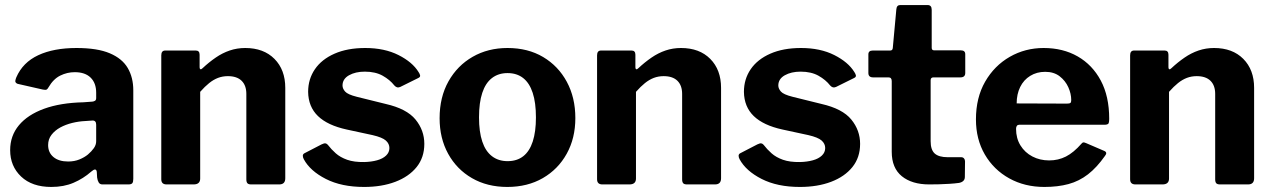

<svg xmlns="http://www.w3.org/2000/svg" viewBox="-20 -730 5034 760"><path d="M341 -50.6Q310 -23.2 271.3 -6.6Q232.7 10 183.1 10Q106.9 10 63.6 -31.1Q20.2 -72.3 20.2 -135.7Q20.2 -192.4 54.8 -234.1Q89.5 -275.8 154.4 -299.5Q219.4 -323.1 310 -325.1L345.1 -327.7Q350.3 -328 355.5 -330.8Q360.7 -333.6 360.7 -342V-363Q360.7 -401.3 338.7 -422.8Q316.8 -444.3 275.8 -444.3Q245.9 -444.3 218.5 -430.8Q191 -417.2 172 -384.3Q168.3 -377.5 164.5 -375.4Q160.7 -373.4 149.9 -375.4L49.6 -398.2Q44 -400.2 41.4 -404.7Q38.8 -409.2 44.6 -423.9Q70.2 -483 131.4 -511.5Q192.6 -540 282.8 -540Q365.5 -540 414.6 -519.1Q463.7 -498.3 485.7 -460.7Q507.6 -423.1 507.6 -372.7V-22.1Q507.6 -9.7 503.7 -4.9Q499.7 0 488.3 0H385.5Q375.1 0 370.5 -8.1Q365.8 -16.1 364.4 -27.5L363.1 -50Q360.4 -67.7 341 -50.6ZM360.7 -236.1Q360.7 -253.5 346 -252.9L317.6 -250.9Q292.1 -249.8 265.9 -243.4Q239.8 -237 218.5 -225.4Q197.2 -213.7 183.9 -196.4Q170.5 -179.1 170.5 -155.8Q170.5 -125.9 191.7 -108.3Q212.9 -90.7 249.7 -90.7Q274.5 -90.7 294.4 -98.9Q314.2 -107 327.9 -118.3Q342.4 -130.6 351.6 -143.7Q360.7 -156.8 360.7 -171V-236.1Z M639.5 0Q618.4 0 618.4 -20.4V-511Q618.4 -530 634.2 -530H755Q770.1 -530 770.1 -513.4V-463.6Q770.1 -457.9 773.2 -456.1Q776.2 -454.4 781.7 -459.9Q807.5 -484 834 -502.1Q860.4 -520.3 889.3 -530.1Q918.3 -540 950.7 -540Q1023.6 -540 1066.4 -496.9Q1109.2 -453.7 1109.2 -382.3V-24.3Q1109.2 0 1085.2 0H974.1Q963.7 0 959.4 -4.6Q955.1 -9.3 955.1 -20.4V-358.5Q955.1 -391.8 936.5 -410.2Q917.8 -428.6 882 -428.6Q861.3 -428.6 843 -421.7Q824.8 -414.7 807.9 -401.1Q791 -387.6 772.4 -366.5V-23.3Q772.4 0 746.3 0H639.5Z M1540.9 -391.8Q1523.6 -414 1494.9 -430.2Q1466.1 -446.4 1424 -446.4Q1387 -446.4 1361.4 -432Q1335.8 -417.5 1335.8 -391.6Q1335.8 -379.4 1346 -367.7Q1356.3 -355.9 1392.2 -346.9L1506.5 -318.6Q1589.8 -299.6 1624.7 -256.9Q1659.6 -214.2 1659.6 -160.5Q1659.6 -106.8 1629.2 -68.8Q1598.7 -30.9 1544.9 -10.4Q1491.1 10 1421.2 10Q1331.9 10 1269.7 -21.7Q1207.6 -53.4 1182.6 -99.6Q1178.7 -106.9 1178.7 -113.3Q1178.7 -119.7 1184.6 -123.1L1252.9 -158.5Q1262.7 -163.3 1268.2 -162.5Q1273.7 -161.6 1277.6 -156.8Q1291.3 -138.9 1309.1 -123.1Q1326.9 -107.3 1354.1 -97.6Q1381.4 -87.9 1422 -88.6Q1449.9 -89.3 1472.5 -95.5Q1495.1 -101.7 1508.2 -114.2Q1521.4 -126.7 1521.4 -144.1Q1521.4 -161 1507.4 -173.6Q1493.5 -186.2 1454.7 -195.2L1352.4 -217.3Q1276.7 -233.8 1238.6 -270.6Q1200.5 -307.4 1199.7 -366.5Q1199.7 -416.8 1226.5 -456Q1253.3 -495.2 1304.3 -517.6Q1355.3 -540 1425.7 -540Q1501.9 -540 1557.3 -512.1Q1612.6 -484.2 1636.6 -445.1Q1640.8 -439.3 1642.7 -432.5Q1644.7 -425.6 1636.3 -421.5L1564.2 -385.8Q1557.2 -382.7 1551.5 -384.5Q1545.8 -386.2 1540.9 -391.8Z M1988 10Q1908.6 10 1848.2 -24.9Q1787.9 -59.7 1754 -121.2Q1720.1 -182.7 1720.1 -262Q1720.1 -345.4 1755.2 -407.9Q1790.3 -470.4 1851 -505.2Q1911.7 -540 1989 -540Q2069.8 -540 2129.9 -504.3Q2190 -468.6 2223.7 -406.1Q2257.4 -343.6 2257.4 -262.6Q2257.4 -183 2223.3 -121.5Q2189.2 -60 2128.7 -25Q2068.1 10 1988 10ZM1989.3 -92.1Q2026.3 -92.1 2051.3 -111.7Q2076.2 -131.2 2088.8 -169.9Q2101.4 -208.7 2101.4 -265.4Q2101.4 -323.6 2088.6 -362.5Q2075.9 -401.4 2050.8 -421.1Q2025.8 -440.7 1989 -440.7Q1952.9 -440.7 1927.4 -421.1Q1901.8 -401.4 1889 -362.5Q1876.1 -323.6 1876.1 -265.4Q1876.1 -208.3 1889 -169.7Q1901.8 -131.2 1927.4 -111.7Q1952.9 -92.1 1989.3 -92.1Z M2364.5 0Q2343.4 0 2343.4 -20.4V-511Q2343.4 -530 2359.2 -530H2480Q2495.1 -530 2495.1 -513.4V-463.6Q2495.1 -457.9 2498.2 -456.1Q2501.2 -454.4 2506.7 -459.9Q2532.5 -484 2559 -502.1Q2585.4 -520.3 2614.3 -530.1Q2643.3 -540 2675.7 -540Q2748.6 -540 2791.4 -496.9Q2834.2 -453.7 2834.2 -382.3V-24.3Q2834.2 0 2810.2 0H2699.1Q2688.7 0 2684.4 -4.6Q2680.1 -9.3 2680.1 -20.4V-358.5Q2680.1 -391.8 2661.5 -410.2Q2642.8 -428.6 2607 -428.6Q2586.3 -428.6 2568 -421.7Q2549.8 -414.7 2532.9 -401.1Q2516 -387.6 2497.4 -366.5V-23.3Q2497.4 0 2471.3 0H2364.5Z M3265.9 -391.8Q3248.6 -414 3219.9 -430.2Q3191.1 -446.4 3149 -446.4Q3112 -446.4 3086.4 -432Q3060.8 -417.5 3060.8 -391.6Q3060.8 -379.4 3071 -367.7Q3081.3 -355.9 3117.2 -346.9L3231.5 -318.6Q3314.8 -299.6 3349.7 -256.9Q3384.6 -214.2 3384.6 -160.5Q3384.6 -106.8 3354.2 -68.8Q3323.7 -30.9 3269.9 -10.4Q3216.1 10 3146.2 10Q3056.9 10 2994.7 -21.7Q2932.6 -53.4 2907.6 -99.6Q2903.7 -106.9 2903.7 -113.3Q2903.7 -119.7 2909.6 -123.1L2977.9 -158.5Q2987.7 -163.3 2993.2 -162.5Q2998.7 -161.6 3002.6 -156.8Q3016.3 -138.9 3034.1 -123.1Q3051.9 -107.3 3079.1 -97.6Q3106.4 -87.9 3147 -88.6Q3174.9 -89.3 3197.5 -95.5Q3220.1 -101.7 3233.2 -114.2Q3246.4 -126.7 3246.4 -144.1Q3246.4 -161 3232.4 -173.6Q3218.5 -186.2 3179.7 -195.2L3077.4 -217.3Q3001.7 -233.8 2963.6 -270.6Q2925.5 -307.4 2924.7 -366.5Q2924.7 -416.8 2951.5 -456Q2978.3 -495.2 3029.3 -517.6Q3080.3 -540 3150.7 -540Q3226.9 -540 3282.3 -512.1Q3337.6 -484.2 3361.6 -445.1Q3365.8 -439.3 3367.7 -432.5Q3369.7 -425.6 3361.3 -421.5L3289.2 -385.8Q3282.2 -382.7 3276.5 -384.5Q3270.8 -386.2 3265.9 -391.8Z M3675 -423.7Q3663.8 -423.7 3663.8 -412.5V-171Q3663.8 -136.7 3680.1 -122.2Q3696.5 -107.7 3731.5 -107.7H3784.8Q3791.7 -107.7 3795.8 -103Q3799.9 -98.3 3799.9 -91.4L3799.2 -29.5Q3799.2 -11 3776.8 -6.1Q3759.4 -3.7 3738.7 -2.4Q3717.9 -1 3697.3 -0.5Q3676.6 0 3658.2 0Q3589.7 0 3549.7 -32.5Q3509.8 -65 3509.8 -129V-408.9Q3509.8 -423.7 3497.1 -423.7H3436.1Q3417.3 -423.7 3417.3 -441.1V-514.7Q3417.3 -530 3434.7 -530H3503.8Q3513.3 -530 3514 -540.6L3528 -692.9Q3529.4 -710 3543.1 -710H3651.9Q3668 -710 3668 -691.2V-540.6Q3668 -530.7 3677.9 -530.7H3783.4Q3800.8 -530.7 3800.8 -515.4V-441.1Q3800.8 -423.7 3781.3 -423.7Z M4001.9 -220Q4001.9 -182.6 4019.3 -154.4Q4036.7 -126.2 4066.5 -110.6Q4096.3 -95 4133.1 -95Q4168.9 -95 4199.3 -110.4Q4229.8 -125.9 4261.1 -161.6Q4264.8 -165.9 4268 -166.4Q4271.2 -166.9 4279.2 -163.5L4350.6 -132.8Q4365.2 -126.7 4353.8 -112.8Q4321.5 -66.9 4286.6 -39.9Q4251.7 -12.9 4209.5 -1.4Q4167.3 10 4113.9 10Q4036.1 10 3974.9 -24Q3913.6 -58 3878.3 -118.4Q3843.1 -178.9 3843.1 -257.4Q3843.1 -343.3 3879.5 -406.7Q3916 -470.1 3977.1 -505.1Q4038.1 -540 4111 -540Q4187.7 -540 4245.8 -506.7Q4304 -473.4 4337.3 -411.1Q4370.6 -348.7 4370.6 -259.7Q4370.6 -248.8 4368.6 -242.8Q4366.5 -236.9 4354.1 -236.2H4014.3Q4008.5 -236.2 4005.2 -232Q4001.9 -227.9 4001.9 -220ZM4203.3 -319.9Q4213.6 -319.9 4217 -322.6Q4220.3 -325.2 4220.3 -333.9Q4220.3 -359 4208.7 -384.8Q4197.1 -410.5 4174.4 -428.1Q4151.6 -445.7 4117.1 -445.7Q4083.9 -445.7 4057.9 -429.7Q4032 -413.8 4018.1 -385.4Q4004.3 -357.1 4004.3 -320.6Z M4474.5 0Q4453.4 0 4453.4 -20.4V-511Q4453.4 -530 4469.2 -530H4590Q4605.1 -530 4605.1 -513.4V-463.6Q4605.1 -457.9 4608.2 -456.1Q4611.2 -454.4 4616.7 -459.9Q4642.5 -484 4669 -502.1Q4695.4 -520.3 4724.3 -530.1Q4753.3 -540 4785.7 -540Q4858.6 -540 4901.4 -496.9Q4944.2 -453.7 4944.2 -382.3V-24.3Q4944.2 0 4920.2 0H4809.1Q4798.7 0 4794.4 -4.6Q4790.1 -9.3 4790.1 -20.4V-358.5Q4790.1 -391.8 4771.5 -410.2Q4752.8 -428.6 4717 -428.6Q4696.3 -428.6 4678 -421.7Q4659.8 -414.7 4642.9 -401.1Q4626 -387.6 4607.4 -366.5V-23.3Q4607.4 0 4581.3 0H4474.5Z"/></svg>

Font: Libre Franklin Thin
Style: Regular
Weight: 100
Designer: Pablo Impallari, Rodrigo Fuenzalida, Nhung Nguyen
Foundry: Impallari Type
Version: Version 3.000